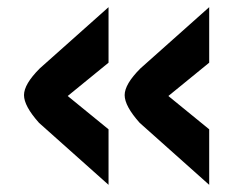

<svg xmlns="http://www.w3.org/2000/svg" viewBox="-20 -543 668 536"><path d="M283 -27 89 -200Q47 -247 47 -277.5Q47 -308 91 -352L283 -523V-368L169 -275L283 -182ZM564 -27 370 -200Q328 -247 328 -277.5Q328 -308 372 -352L564 -523V-368L450 -275L564 -182Z"/></svg>

Font: Viga
Style: Regular
Weight: 400
Designer: Oscar Yáñez
Foundry: Fontstage
Version: Version 1.001